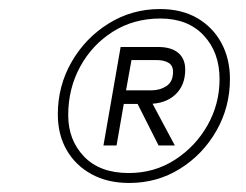

<svg xmlns="http://www.w3.org/2000/svg" viewBox="-20 -732 544 425"><path d="M266 -327Q218 -327 182.5 -346.5Q147 -366 127.5 -400Q108 -434 108 -479Q108 -542 138.5 -595Q169 -648 220.5 -680Q272 -712 334 -712Q382 -712 416.5 -692Q451 -672 470 -637Q489 -602 489 -557Q489 -495 459 -442.5Q429 -390 378.5 -358.5Q328 -327 266 -327ZM331 -410 279 -513H312L367 -410ZM265 -349Q322 -349 367.5 -378.5Q413 -408 439.5 -455Q466 -502 466 -557Q466 -616 431 -653.5Q396 -691 335 -691Q276 -691 230 -662Q184 -633 157.5 -584.5Q131 -536 131 -477Q131 -422 166 -385.5Q201 -349 265 -349ZM209 -410 247 -628H330Q359 -628 374.5 -615Q390 -602 390 -578Q390 -543 368 -522.5Q346 -502 308 -502H254L238 -410ZM259 -532H315Q334 -532 348.5 -541.5Q363 -551 363 -573Q363 -587 353 -593Q343 -599 327 -599H271Z"/></svg>

Font: DM Sans 12pt Thin
Style: Italic
Weight: 250
Italic angle: -10°
Version: Version 4.004;gftools[0.9.30]